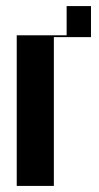

<svg xmlns="http://www.w3.org/2000/svg" viewBox="-20 -611 324 631"><path d="M35 0H157V-489H279V-591H199V-495H35Z"/></svg>

Font: Moniqa Black
Style: Regular
Weight: 900
Designer: Rajesh Rajput
Foundry: Rajesh Rajput
Version: Version 1.000